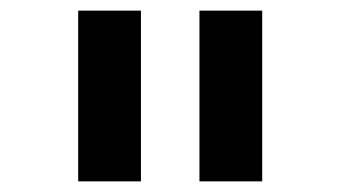

<svg xmlns="http://www.w3.org/2000/svg" viewBox="-20 -720 640 361"><path d="M127 -379V-700H245V-379ZM355 -379V-700H473V-379Z"/></svg>

Font: DM Mono Medium
Style: Regular
Weight: 500
Designer: Colophon Foundry
Foundry: Colophon Foundry
Version: Version 1.000; ttfautohint (v1.8.2.53-6de2)